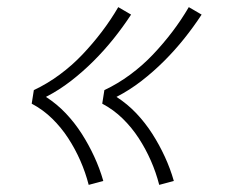

<svg xmlns="http://www.w3.org/2000/svg" viewBox="-20 -612 640 539"><path d="M427 -93Q418 -128 403.5 -161Q389 -194 369.5 -224Q350 -254 324.5 -279Q299 -304 267 -321L273 -359Q311 -377 345.5 -402.5Q380 -428 409 -458.5Q438 -489 463.5 -522.5Q489 -556 510 -592L546 -571Q523 -536 497 -503.5Q471 -471 441 -441Q411 -411 377.5 -385Q344 -359 307 -340Q338 -320 363 -293.5Q388 -267 407.5 -236.5Q427 -206 442.5 -172.5Q458 -139 468 -104ZM229 -93Q220 -128 205.5 -161Q191 -194 171.5 -224Q152 -254 126.5 -279Q101 -304 69 -321L75 -359Q113 -377 147.5 -402.5Q182 -428 211 -458.5Q240 -489 265.5 -522.5Q291 -556 312 -592L348 -571Q325 -536 299 -503.5Q273 -471 243 -441Q213 -411 179.5 -385Q146 -359 109 -340Q140 -320 165 -293.5Q190 -267 209.5 -236.5Q229 -206 244.5 -172.5Q260 -139 270 -104Z"/></svg>

Font: Iosevka Etoile Extralight
Style: Italic
Weight: 200
Italic angle: -9°
Designer: Belleve Invis
Foundry: Belleve Invis
Version: Version 22.1.2; ttfautohint (v1.8.4)